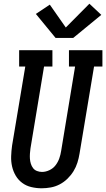

<svg xmlns="http://www.w3.org/2000/svg" viewBox="-20 -1005 571 1033"><path d="M204 8Q176 8 148.5 1.5Q121 -5 99.5 -21Q78 -37 64.5 -60Q51 -83 45 -109.5Q39 -136 40 -164.5Q41 -193 45 -222L116 -647H83V-735H262V-647H217L144 -207Q142 -193 141 -178.5Q140 -164 141 -150.5Q142 -137 146 -124Q150 -111 158 -100.5Q166 -90 179 -85Q192 -80 206 -80Q226 -80 246 -89.5Q266 -99 279 -116Q292 -133 299 -153Q306 -173 309 -193L384 -647H351V-735H531V-647H486L408 -179Q404 -154 396.5 -130Q389 -106 375.5 -84Q362 -62 343 -43.5Q324 -25 301 -13Q278 -1 253 3.5Q228 8 204 8ZM279 -801 173 -930 248 -980 334 -857 461 -985 525 -925 374 -801Z"/></svg>

Font: Iosevka Slab Semibold Oblique
Style: Regular
Weight: 600
Italic angle: -9°
Monospace: yes
Designer: Belleve Invis
Foundry: Belleve Invis
Version: Version 11.1.1; ttfautohint (v1.8.3)